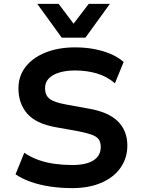

<svg xmlns="http://www.w3.org/2000/svg" viewBox="-20 -959 728 989"><path d="M352 10Q293 10 239 2Q185 -6 139.5 -22Q94 -38 60 -61L105 -172Q139 -149 178.5 -135Q218 -121 262 -115Q306 -109 352 -109Q424 -109 461.5 -133Q499 -157 499 -202Q499 -228 487.5 -242.5Q476 -257 450 -266Q424 -275 383 -283L266 -304Q165 -322 120 -374Q75 -426 75 -504Q75 -568 112.5 -615.5Q150 -663 216 -689Q282 -715 367 -715Q418 -715 464 -706.5Q510 -698 549 -681.5Q588 -665 617 -640L572 -530Q530 -566 478 -581Q426 -596 366 -596Q321 -596 286 -585.5Q251 -575 231.5 -555Q212 -535 212 -504Q212 -469 235 -450.5Q258 -432 319 -421L434 -400Q537 -383 586.5 -334.5Q636 -286 636 -209Q636 -145 601 -95Q566 -45 502 -17.5Q438 10 352 10ZM298 -765 172 -939H282L359 -837L437 -939H546L420 -765Z"/></svg>

Font: Nunito Sans 7pt
Style: Bold
Weight: 700
Designer: Vernon Adams
Foundry: Vernon Adams
Version: Version 3.101;gftools[0.9.27]